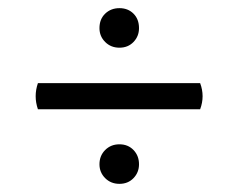

<svg xmlns="http://www.w3.org/2000/svg" viewBox="-20 -583 584 471"><path d="M73 -379H471Q483 -347 471 -315H73Q62 -347 73 -379ZM273 -466Q252 -466 238 -480Q224 -494 224 -514Q224 -536 238 -549.5Q252 -563 273 -563Q294 -563 307.5 -549.5Q321 -536 321 -514Q321 -494 307.5 -480Q294 -466 273 -466ZM273 -132Q252 -132 238 -146Q224 -160 224 -180Q224 -201 238 -215Q252 -229 273 -229Q294 -229 307.5 -215Q321 -201 321 -180Q321 -160 307.5 -146Q294 -132 273 -132Z"/></svg>

Font: Arima Thin SemiBold
Style: Regular
Weight: 600
Version: Version 1.100